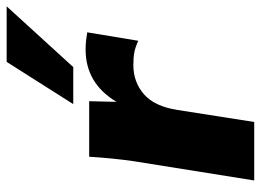

<svg xmlns="http://www.w3.org/2000/svg" viewBox="-126 -676 802 591"><g transform="rotate(-90 275.5 -381.0)"><path d="M15 0ZM15 0 74 -369Q79 -403 82.5 -438.5Q86 -474 88 -508H259L257 -424Q314 -519 418 -519Q433 -519 446 -517.5Q459 -516 471 -514L445 -357Q425 -366 409.5 -369Q394 -372 370 -372Q318 -372 280.5 -339.5Q243 -307 232 -236L195 0ZM250 -557 380 -762H551L364 -557Z"/></g></svg>

Font: Winston ExtraBold
Style: Italic
Weight: 800
Italic angle: -9°
Designer: Original fonts by Vernon Adams / Changes by Cristiano Sobral
Foundry: Original fonts by Vernon Adams / Changes by Cristiano Sobral
Version: Version 2.503;July 17, 2020;FontCreator 13.0.0.2655 64-bit